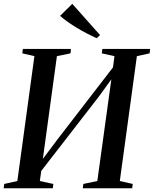

<svg xmlns="http://www.w3.org/2000/svg" viewBox="-28 -1004 821 1024"><path d="M-8.5 0 -5.5 -23 64.5 -38.5 155.5 -704.5 91 -719.5 94 -743H350.5L348 -719.5L275.5 -704.5L194.5 -112.5L173.5 -120.5L283.5 -267L603 -681.5L569.5 -605.5L582.5 -704.5L515 -719.5L518 -743H772.5L770 -719.5L702 -704.5L611 -38.5L680 -23L677 0H413.5L416.5 -23L491 -38.5L570.5 -614.5L593.5 -619L498.5 -488L161.5 -53L198 -136L184.5 -38.5L256.5 -23L253.5 0ZM487.5 -800Q462.5 -811.5 435.5 -825.5Q408.5 -839.5 382.8 -855Q357 -870.5 333.8 -887Q310.5 -903.5 292.5 -919.5L357.5 -983.5L505.5 -817Z"/></svg>

Font: Merriweather 120pt Medium
Style: Italic
Weight: 500
Italic angle: -7.8°
Version: Version 2.101